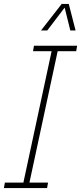

<svg xmlns="http://www.w3.org/2000/svg" viewBox="-34 -963 415 983"><path d="M84 -20 232 -709H263L115 -20ZM-14 0 -9 -28H212L207 0ZM135 -701 140 -729H361L356 -701ZM176 -807 282 -943H318L353 -807H326L297 -924L208 -807Z"/></svg>

Font: Hubot Sans Condensed ExtraLight
Style: Italic
Weight: 200
Width: 3
Italic angle: -12.0243°
Designer: Deni Anggara
Foundry: GitHub, Inc., Subsidiary of Microsoft Corporation
Version: Version 2.000